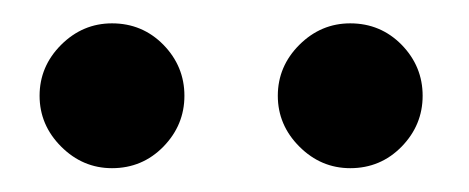

<svg xmlns="http://www.w3.org/2000/svg" viewBox="-20 -884 396 162"><path d="M275.5 -742.1Q250.8 -742.1 232.6 -760.3Q214.4 -778.5 214.4 -803.2Q214.4 -828 232.6 -846.2Q250.8 -864.3 275.5 -864.3Q301.1 -864.3 318.9 -846.2Q336.6 -828 336.6 -803.2Q336.6 -778.5 318.9 -760.3Q301.1 -742.1 275.5 -742.1ZM74.5 -742.1Q49.8 -742.1 31.6 -760.3Q13.4 -778.5 13.4 -803.2Q13.4 -828 31.6 -846.2Q49.8 -864.3 74.5 -864.3Q100.1 -864.3 117.9 -846.2Q135.6 -828 135.6 -803.2Q135.6 -778.5 117.9 -760.3Q100.1 -742.1 74.5 -742.1Z"/></svg>

Font: MuseoModerno SemiBold Medium
Style: Regular
Weight: 500
Version: Version 1.001